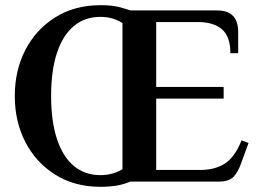

<svg xmlns="http://www.w3.org/2000/svg" viewBox="-20 -700 997 740"><path d="M367 20Q268 20 193.5 -26.5Q119 -73 78 -152Q37 -231 37 -330Q37 -429 78 -508Q119 -587 193.5 -633.5Q268 -680 367 -680Q409 -680 434 -674Q459 -668 482 -660H813Q848 -660 866 -648.5Q884 -637 891 -618.5Q898 -600 898 -580V-495H868Q868 -559 835.5 -587Q803 -615 743 -615H582V-365H842V-320H582V-45H753Q808 -45 846.5 -69.5Q885 -94 911 -159L938 -149L909 -70Q898 -38 880.5 -19Q863 0 822 0H482Q456 11 428.5 15.5Q401 20 367 20ZM367 -25Q414 -25 452 -48V-611Q415 -635 367 -635Q307 -635 264.5 -599.5Q222 -564 199.5 -496Q177 -428 177 -330Q177 -233 199.5 -164.5Q222 -96 264.5 -60.5Q307 -25 367 -25Z"/></svg>

Font: El Messiri
Style: Regular
Weight: 400
Designer: Mohamed Gaber
Foundry: Kief Type Foundry
Version: Version 2.020